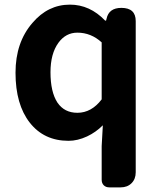

<svg xmlns="http://www.w3.org/2000/svg" viewBox="-20 -594 684 829"><path d="M452 215Q437 215 428 206Q419 197 419 182V37L424 -53Q394 -23 356 -5Q315 14 276 14Q170 14 108.5 -64.5Q47 -143 47 -280Q47 -411 120 -495Q187 -574 282 -574Q368 -574 434 -505H438L440 -513Q450 -560 504 -560Q566 -560 566 -503V-172V150Q566 179 548 197Q530 215 501 215H492ZM314 -107Q375 -107 419 -165V-288V-411Q373 -453 314 -453Q264 -453 232 -409Q198 -362 198 -282Q198 -197 228 -151Q258 -107 314 -107Z"/></svg>

Font: GenSenRounded2 TW B
Style: Regular
Weight: 700
Version: Version 2.000;PS 2;hotconv 16.6.51;makeotf.lib2.5.65220 DEVE